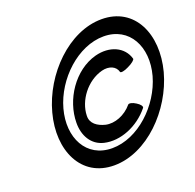

<svg xmlns="http://www.w3.org/2000/svg" viewBox="-144 -976 1170 1151"><g transform="rotate(-20 440.5 -400.0)"><path d="M863 -400C922 -623 831 -825 620 -825C410 -825 211 -623 152 -400C92 -177 184 25 394 25C604 25 803 -177 863 -400ZM223 -400C270 -572 432 -724 596 -724C761 -724 839 -572 792 -400C744 -228 583 -76 418 -76C253 -76 176 -228 223 -400ZM718 -538C695 -619 609 -657 513 -632C368 -593 268 -438 267 -293C266 -211 305 -141 382 -123C479 -100 598 -147 673 -240C679 -248 667 -265 645 -278C624 -292 602 -296 596 -289C552 -236 483 -209 427 -222C379 -234 338 -261 340 -311C342 -407 418 -508 518 -534C565 -546 607 -529 617 -490C619 -482 644 -486 671 -500C699 -513 720 -530 718 -538Z"/></g></svg>

Font: Nupuram Medium Oblique
Style: Regular
Weight: 500
Designer: Santhosh Thottingal (santhosh.thottingal@gmail.com)
Foundry: SMC
Version: Version 1.000